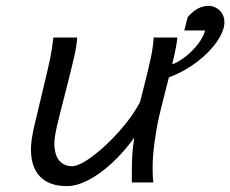

<svg xmlns="http://www.w3.org/2000/svg" viewBox="-20 -613 774 645"><path d="M422.9 -27.8Q422.9 -65.9 424.3 -92Q425.8 -118.2 431.2 -150.4Q395 -101.1 355 -64.2Q314.9 -27.3 276.1 -7.6Q237.3 12.2 205.1 12.2Q146 12.2 115 -19.3Q84 -50.8 84 -111.8Q84 -142.6 95.7 -191.9L129.4 -333Q142.6 -388.2 148.7 -418Q154.8 -447.8 159.2 -486.8H239.3Q237.8 -461.4 230.7 -429.2Q223.6 -397 209.5 -341.3L205.6 -325.7Q180.7 -230 171.6 -190.4Q162.6 -150.9 162.6 -132.3Q162.6 -93.8 178.5 -74.2Q194.3 -54.7 221.7 -54.7Q246.6 -54.7 292 -88.9Q337.4 -123 382.3 -173.8Q427.2 -224.6 450.7 -271L460.9 -311Q478 -378.4 486.3 -417Q494.6 -455.6 496.1 -486.8H575.7Q574.2 -462.4 558.6 -397Q579.6 -404.3 603.5 -423.1Q627.4 -441.9 645.5 -465.6Q663.6 -489.3 668.9 -510.7H599.1L610.4 -555.2Q627.9 -575.7 645.3 -584.5Q662.6 -593.3 681.2 -593.3Q694.3 -593.3 706.5 -586.4Q718.8 -579.6 726.3 -567.1Q733.9 -554.7 733.9 -538.6Q733.9 -510.3 709.2 -473.9Q684.6 -437.5 641.6 -404.8Q598.6 -372.1 547.4 -353Q529.3 -283.7 514.6 -222.2Q504.9 -178.7 498.8 -132.6Q492.7 -86.4 492.7 -48.8Q492.7 -17.6 495.1 0H422.9Z"/></svg>

Font: Lesson One Light
Style: Italic
Weight: 300
Italic angle: -14°
Designer: But Ko, Victor Gaultney, Annie Olsen, Julie Remington, Don Collingsworth, Eric Hays, Becca Hirsbrunner
Version: Version 1.100